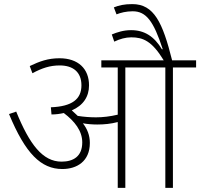

<svg xmlns="http://www.w3.org/2000/svg" viewBox="-20 -916 976 936"><path d="M418 -219C418 -257 405 -288 384 -315C405 -311 431 -309 454 -309C487 -309 520 -312 554 -321V0H591V-587H786V0H823V-587H936V-622H819C773 -806 731 -896 625 -896C586 -896 560 -890 535 -880L548 -846C568 -854 595 -861 627 -861C693 -861 729 -812 773 -677L770 -675C732 -738 685 -769 619 -769C582 -769 552 -759 525 -748L537 -713C564 -726 592 -734 620 -734C677 -734 721 -716 778 -622H474V-587H554V-357C516 -348 481 -344 448 -344C421 -344 390 -346 359 -351C350 -360 340 -369 330 -378C386 -402 414 -445 414 -500C414 -581 361 -632 270 -632C214 -632 173 -617 125 -594L138 -559C185 -584 223 -597 271 -597C337 -597 377 -564 377 -500C377 -433 332 -397 228 -393L231 -358C253 -358 273 -361 291 -365C344 -325 381 -278 381 -222C381 -153 337 -128 280 -128C188 -128 124 -212 59 -372L24 -360C104 -167 180 -92 284 -92C354 -92 418 -129 418 -219Z"/></svg>

Font: Noto Sans ExtraLight
Style: Italic
Weight: 200
Italic angle: -12°
Designer: Monotype Design Team
Foundry: Monotype Imaging Inc.
Version: Version 2.013